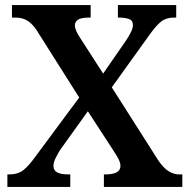

<svg xmlns="http://www.w3.org/2000/svg" viewBox="-20 -734 745 754"><path d="M9 0V-49H15Q51 -49 72.5 -66.5Q94 -84 119 -119L291 -351L126 -612Q109 -639 89 -652Q69 -665 40 -665H27V-714H336V-665H331Q297 -665 285.5 -656Q274 -647 274 -635Q274 -625 279.5 -612Q285 -599 300 -577L385 -445L475 -575Q485 -590 493.5 -606.5Q502 -623 502 -636Q502 -654 486 -659.5Q470 -665 447 -665H443V-714H672V-665H663Q633 -665 613 -649.5Q593 -634 564 -593L419 -391L603 -102Q624 -72 644 -60.5Q664 -49 683 -49H696V0H388V-49H393Q453 -49 453 -82Q453 -93 447.5 -105.5Q442 -118 420 -151L325 -297L216 -145Q208 -132 199 -114.5Q190 -97 190 -82Q190 -65 204.5 -57Q219 -49 252 -49H256V0Z"/></svg>

Font: Noto Serif Malayalam SemiBold
Style: Regular
Weight: 600
Designer: Indian type Foundry, Jelle Bosma, Monotype Design Team
Foundry: Monotype Imaging Inc.
Version: Version 2.104; ttfautohint (v1.8.4.7-5d5b)